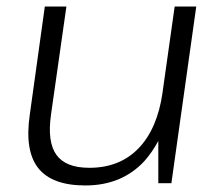

<svg xmlns="http://www.w3.org/2000/svg" viewBox="-20 -560 671 587"><path d="M136 -210Q124 -126 152.5 -86.5Q181 -47 253 -47Q346 -47 403.5 -106.5Q461 -166 477 -277V-278L514 -540H580L504 0H464V-129Q445 -94 421 -67Q352 7 241 7Q139 7 97 -46Q55 -99 71 -209L117 -540H183Z"/></svg>

Font: Pathway Extreme 8pt Thin 12pt ExtraLight
Style: Italic
Weight: 250
Italic angle: -8°
Version: Version 1.001;gftools[0.9.26]